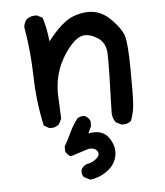

<svg xmlns="http://www.w3.org/2000/svg" viewBox="-47 -514 594 690"><g transform="rotate(-5 250.0 -169.5)"><path d="M251 132.8 228.5 121.1Q220.7 111.3 222.7 95.7Q228.5 82 243.2 76.2Q266.6 72.3 281.2 57.6Q295.9 43 283.2 29.8Q270.5 16.6 245.6 24.9Q220.7 33.2 189.5 43Q175.8 37.1 169.9 23.4V5.9Q183.6 -17.6 195.3 -43Q207 -68.4 224.6 -90.8Q235.4 -98.6 251 -96.7Q264.6 -90.8 270.5 -77.1V-58.6L258.8 -33.2Q309.6 -43 332 -10.7Q354.5 21.5 348.6 53.7Q342.8 85.9 314.5 107.4Q286.1 128.9 251 132.8ZM379.9 -54.7 360.4 -64.5Q346.7 -83 348.6 -106.4Q354.5 -276.4 352.5 -314.5Q350.6 -352.5 322.8 -370.6Q294.9 -388.7 271 -385.3Q247.1 -381.8 219.2 -347.7Q191.4 -313.5 176.8 -273.4Q162.1 -233.4 162.1 -186.5L166 -94.7L156.2 -75.2Q142.6 -62.5 121.1 -64.5L101.6 -75.2Q82 -163.1 80.1 -254.9Q78.1 -346.7 62.5 -434.6Q64.5 -450.2 74.2 -461.9Q89.8 -473.6 111.3 -471.7L130.9 -461.9Q142.6 -428.7 148.4 -375Q199.2 -440.4 238.8 -456.1Q278.3 -471.7 313.5 -466.8Q348.6 -461.9 379.9 -429.7Q411.1 -397.5 419.9 -372.1Q428.7 -346.7 429.7 -254.9Q430.7 -163.1 428.7 -128.9Q426.8 -94.7 415 -64.5Q401.4 -52.7 379.9 -54.7Z"/></g></svg>

Font: JasonHandwriting4
Style: Regular
Weight: 400
Version: Version 1.01.21